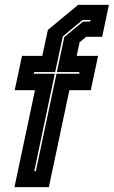

<svg xmlns="http://www.w3.org/2000/svg" viewBox="-20 -770 468 790"><path d="M39.5 0 124 -399H40.5L70.5 -540H154L177 -647L301.5 -750H428L400.5 -618.5H334.5L307.5 -596L295.5 -540H383.5L353.5 -399H265.5L181 0ZM121 -66H127.5L212.5 -466.5H305.5L307 -473.5H214L244.5 -617.5L321.5 -681H351L352.5 -688H320L238.5 -620.5L207 -473.5H120.5L119 -466.5H205.5Z"/></svg>

Font: Tourney Condensed ExtraBold
Style: Italic
Weight: 800
Width: 3
Italic angle: -12°
Designer: Tyler Finck
Foundry: Etcetera Type Co
Version: Version 1.010; ttfautohint (v1.8.3)